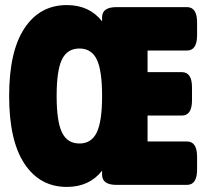

<svg xmlns="http://www.w3.org/2000/svg" viewBox="-20 -728 810 756"><path d="M243 8Q137 8 76.5 -83Q16 -174 16 -350Q16 -526 76.5 -617Q137 -708 243 -708Q332 -708 382 -644V-660Q382 -700 439 -700H716Q756 -700 756 -640V-589Q756 -529 716 -529H561V-444H696Q736 -444 736 -384V-333Q736 -273 696 -273H561V-171H716Q756 -171 756 -111V-60Q756 0 716 0H439Q382 0 382 -40V-56Q332 8 243 8ZM293 -163Q340 -163 361 -206.5Q382 -250 382 -350Q382 -451 361 -494Q340 -537 293 -537Q245 -537 224 -494Q203 -451 203 -350Q203 -250 224 -206.5Q245 -163 293 -163Z"/></svg>

Font: Asap Condensed Black
Style: Regular
Weight: 900
Width: 3
Designer: Pablo Cosgaya
Foundry: Omnibus-Type
Version: Version 3.001; ttfautohint (v1.8.4.7-5d5b)